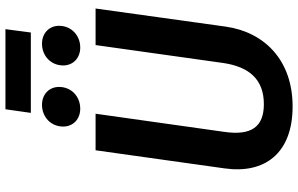

<svg xmlns="http://www.w3.org/2000/svg" viewBox="-210 -844 1069 688"><g transform="rotate(-90 324.0 -499.5)"><path d="M552 -923 564 -1014H277L264 -923ZM279 -746C323 -746 357 -778 357 -822C357 -857 331 -883 293 -883C249 -883 215 -851 215 -807C215 -772 241 -746 279 -746ZM498 -746C542 -746 576 -778 576 -822C576 -857 550 -883 512 -883C468 -883 434 -851 434 -807C434 -772 460 -746 498 -746ZM638 -691H507L443 -235C429 -138 382 -88 295 -88C213 -88 182 -134 196 -230L261 -691H130L65 -228C45 -86 118 15 287 15C452 15 553 -85 573 -224Z"/></g></svg>

Font: Fira Sans Medium
Style: Italic
Weight: 500
Italic angle: -8°
Designer: bBox Type GmbH & Carrois Corporate GbR & Edenspiekermann AG
Foundry: bBox Type GmbH & Carrois Corporate GbR & Edenspiekermann AG
Version: Version 4.301;PS 004.301;hotconv 1.0.88;makeotf.lib2.5.64775